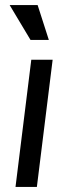

<svg xmlns="http://www.w3.org/2000/svg" viewBox="-20 -735 268 755"><path d="M41 0 103 -500H187L125 0ZM100 -578 18 -715H128L172 -578Z"/></svg>

Font: Inclusive Sans
Style: Italic
Weight: 400
Italic angle: -7°
Designer: Olivia King
Foundry: Olivia King
Version: Version 2.004